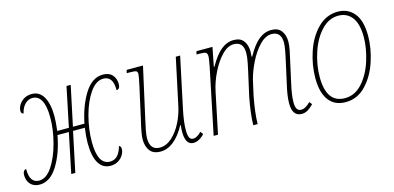

<svg xmlns="http://www.w3.org/2000/svg" viewBox="-57 -863 2446 1193"><g transform="rotate(-15 1165.5 -266.0)"><path d="M435 -160Q435 -200 443 -256H367L313 0H287L340 -256H267Q246 -142 197.5 -64.5Q149 13 82 13Q44 13 23 -10Q2 -33 2 -69Q2 -84 8 -93Q14 -102 24 -103Q24 -56 39.5 -34Q55 -12 85 -12Q131 -12 169 -69Q207 -126 229.5 -211Q252 -296 252 -374Q252 -446 232.5 -482.5Q213 -519 176 -519Q149 -519 128 -498.5Q107 -478 98 -440Q83 -442 83 -461Q83 -479 94.5 -498.5Q106 -518 127.5 -531Q149 -544 178 -544Q227 -544 253 -499Q279 -454 279 -374Q279 -337 272 -281H347L400 -536H427L373 -281H447Q470 -394 518.5 -470Q567 -546 636 -546Q676 -546 696.5 -522.5Q717 -499 717 -464Q717 -432 694 -430Q694 -478 678 -499.5Q662 -521 632 -521Q585 -521 546 -465.5Q507 -410 484.5 -325Q462 -240 462 -159Q462 -12 541 -12Q597 -12 618 -91Q624 -91 627.5 -84.5Q631 -78 631 -69Q631 -52 620 -32.5Q609 -13 587.5 0.5Q566 14 537 14Q488 14 461.5 -29.5Q435 -73 435 -160Z M1020 -75Q1020 -90 1023 -118H1020Q950 9 860 9Q814 9 792.5 -19Q771 -47 771 -93Q771 -127 792 -213L837 -416Q851 -479 851 -493Q851 -508 842 -512Q833 -516 800 -516H782L787 -536H892L820 -213Q812 -180 805.5 -145.5Q799 -111 799 -92Q799 -16 862 -16Q904 -16 940.5 -49Q977 -82 1002.5 -132.5Q1028 -183 1039 -236L1103 -536H1131L1061 -206Q1045 -131 1045 -78Q1045 -46 1052.5 -31Q1060 -16 1076 -16Q1089 -16 1103 -24Q1117 -32 1129 -46L1143 -28Q1128 -11 1109 -0.5Q1090 10 1072 10Q1020 10 1020 -75Z M1708 -73Q1708 -121 1725 -192L1757 -337Q1775 -416 1775 -446Q1775 -518 1713 -518Q1674 -518 1636 -478.5Q1598 -439 1569.5 -381Q1541 -323 1528 -270L1507 -176Q1487 -72 1486 0H1458Q1459 -72 1479 -176L1515 -337Q1517 -345 1524.5 -382.5Q1532 -420 1532 -446Q1532 -518 1470 -518Q1431 -518 1393.5 -479Q1356 -440 1327 -381Q1298 -322 1286 -264L1231 0H1203L1292 -430Q1300 -475 1300 -484Q1300 -505 1290.5 -510.5Q1281 -516 1247 -516H1231L1236 -536H1339L1315 -414H1319Q1358 -483 1395.5 -513Q1433 -543 1477 -543Q1520 -543 1540 -515.5Q1560 -488 1560 -446Q1560 -436 1558 -414H1562Q1600 -483 1637.5 -513Q1675 -543 1719 -543Q1762 -543 1782.5 -515.5Q1803 -488 1803 -446Q1803 -423 1797 -392.5Q1791 -362 1785 -337L1753 -192Q1736 -119 1736 -73Q1736 -44 1744.5 -30Q1753 -16 1771 -16Q1786 -16 1800 -24Q1814 -32 1831 -49L1845 -32Q1825 -11 1807 -0.5Q1789 10 1768 10Q1708 10 1708 -73Z M1906 -182Q1906 -267 1934.5 -351.5Q1963 -436 2018 -491Q2073 -546 2147 -546Q2212 -546 2251.5 -498Q2291 -450 2291 -352Q2291 -274 2263.5 -189.5Q2236 -105 2181.5 -47.5Q2127 10 2051 10Q1981 10 1943.5 -39Q1906 -88 1906 -182ZM2263 -352Q2263 -437 2231 -479Q2199 -521 2143 -521Q2082 -521 2034 -469.5Q1986 -418 1960 -338.5Q1934 -259 1934 -182Q1934 -15 2053 -15Q2118 -15 2166 -69.5Q2214 -124 2238.5 -203.5Q2263 -283 2263 -352Z"/></g></svg>

Font: Noto Serif NarrowThin
Style: Italic
Weight: 250
Width: 4
Italic angle: -12°
Designer: Monotype Design Team
Foundry: Monotype Imaging Inc.
Version: Version 1.001